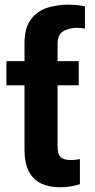

<svg xmlns="http://www.w3.org/2000/svg" viewBox="-20 -789 404 819"><path d="M225.6 -513.7H84.5V-602.1Q84.5 -671.9 113 -708Q141.6 -744.1 184.1 -756.6Q226.6 -769 268.6 -769Q291 -769 309.1 -767.3Q327.1 -765.6 342.3 -761.7V-667Q333 -668.9 324.2 -669.7Q315.4 -670.4 306.2 -670.4Q276.9 -670.4 251.2 -656.5Q225.6 -642.6 225.6 -602.1ZM315.9 -528.3V-425.3H7.3V-528.3ZM84.5 -561H225.6V-165Q225.6 -130.4 239.3 -118.4Q252.9 -106.4 279.8 -106.4Q292.5 -106.4 303 -107.7Q313.5 -108.9 320.8 -110.4V-3.4Q303.2 2.4 282.5 6.1Q261.7 9.8 235.8 9.8Q189.5 9.8 155.5 -6.3Q121.6 -22.5 103 -57.9Q84.5 -93.3 84.5 -150.4Z"/></svg>

Font: RobotoDEMO
Style: Regular
Weight: 400
Designer: Christian Robertson
Foundry: Google
Version: Version 2.136